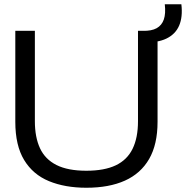

<svg xmlns="http://www.w3.org/2000/svg" viewBox="-20 -874 875 903"><path d="M386 9Q286 9 210.5 -22Q135 -53 93.5 -121.5Q52 -190 52 -301V-729H144V-304Q144 -229 168 -177Q192 -125 245.5 -98Q299 -71 386 -71Q471 -71 524.5 -96.5Q578 -122 603.5 -174Q629 -226 629 -304V-729H721V-301Q721 -195 681.5 -126.5Q642 -58 567.5 -24.5Q493 9 386 9ZM651 -675V-729Q693 -728 717 -741.5Q741 -755 750.5 -782.5Q760 -810 755 -854H833Q840 -794 822.5 -753.5Q805 -713 762.5 -692.5Q720 -672 651 -675Z"/></svg>

Font: Mona Sans Expanded
Style: Regular
Weight: 400
Width: 7
Designer: Deni Anggara
Foundry: GitHub
Version: Version 2.000